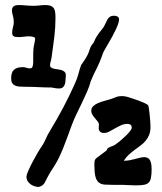

<svg xmlns="http://www.w3.org/2000/svg" viewBox="-20 -724 638 755"><path d="M446.8 -653.8Q448.2 -651.9 448.2 -647.9Q448.2 -640.1 444.3 -629.2Q440.4 -618.2 434.3 -605.5Q428.2 -592.8 420.9 -579.3Q413.6 -565.9 406.7 -554.2Q399.9 -542.5 394.3 -533Q388.7 -523.4 386.2 -518.1Q377.4 -493.2 371.1 -478.3Q364.7 -463.4 359.1 -452.6Q353.5 -441.9 348.4 -431.4Q343.3 -420.9 336.9 -404.8Q332 -385.7 322.3 -363.3Q312.5 -340.8 301.3 -317.6Q290 -294.4 279.3 -272.2Q268.6 -250 262.2 -231.9Q252.9 -207 245.1 -185.3Q237.3 -163.6 229.2 -143.6Q221.2 -123.5 212.2 -104.7Q203.1 -85.9 190.9 -66.9Q183.6 -56.6 177.2 -45.9Q170.9 -35.2 166 -25.6Q161.1 -16.1 157.5 -8.8Q153.8 -1.5 150.9 1Q144 7.8 138.7 9Q133.3 10.3 131.8 11.2Q126.5 11.2 118.2 9Q109.9 6.8 102.3 2Q94.7 -2.9 89.4 -10.7Q84 -18.6 84 -29.8Q84 -35.6 90.8 -51.5Q97.7 -67.4 107.4 -85.9Q117.2 -104.5 127.4 -122.1Q137.7 -139.6 145 -149.9Q153.3 -162.1 160.2 -178.2Q167 -194.3 176.8 -210Q189.5 -230.5 202.6 -253.7Q215.8 -276.9 228.5 -300.8Q241.2 -324.7 252.7 -348.4Q264.2 -372.1 273.9 -394Q278.8 -404.3 282.2 -413.8Q285.6 -423.3 288.1 -432.4Q290.5 -441.4 293 -450.2Q295.4 -459 298.8 -467.8Q303.7 -474.1 310.5 -484.6Q317.4 -495.1 324.2 -507.8Q329.1 -517.6 333 -530.5Q336.9 -543.5 348.1 -556.2Q354.5 -571.3 359.9 -580.1Q365.2 -588.9 369.9 -595Q374.5 -601.1 378.7 -605.7Q382.8 -610.4 387.2 -617.2Q393.1 -627.4 396.7 -635.7Q400.4 -644 404.3 -649.9Q408.2 -655.8 413.6 -658.9Q418.9 -662.1 428.2 -662.1Q435.5 -662.1 440.7 -659.7Q445.8 -657.2 446.8 -653.8ZM237.8 -414.1Q237.8 -376 212.9 -376Q203.1 -376 193.6 -377.9Q184.1 -379.9 183.1 -379.9Q168 -379.9 156.2 -380.4Q144.5 -380.9 132.8 -381.3Q121.1 -381.8 107.9 -382.3Q94.7 -382.8 77.1 -382.8Q65.9 -382.8 56.4 -383.5Q46.9 -384.3 39.6 -387.5Q32.2 -390.6 28.1 -397.2Q23.9 -403.8 23.9 -416Q23.9 -439.5 34.9 -449.7Q45.9 -460 70.8 -460Q76.2 -460 84 -457.5Q91.8 -455.1 98.1 -455.1Q105.5 -455.1 107.9 -461.9Q110.4 -468.8 110.6 -480Q110.8 -491.2 110.6 -505.4Q110.4 -519.5 111.8 -534.2Q111.8 -536.1 112.8 -541.3Q113.8 -546.4 115 -552.2Q116.2 -558.1 117.2 -563.5Q118.2 -568.8 118.2 -571.8Q118.2 -577.1 110.4 -579.1Q102.5 -581.1 95.2 -581.1Q84.5 -581.1 73 -579.6Q61.5 -578.1 51.8 -578.1Q40 -578.1 33.9 -581.3Q27.8 -584.5 27.8 -595.2Q27.8 -605.5 31 -616.7Q34.2 -627.9 34.2 -636.2Q34.2 -650.9 30.5 -662.8Q26.9 -674.8 26.9 -684.1Q26.9 -691.4 32.2 -697.8Q37.6 -704.1 54.2 -704.1Q65.9 -704.1 81.3 -702.6Q96.7 -701.2 111.8 -701.2Q123 -701.2 135.3 -702.6Q147.5 -704.1 158.2 -704.1Q169.4 -704.1 177 -701.9Q184.6 -699.7 189.5 -694.3Q194.3 -689 196.3 -679.4Q198.2 -669.9 198.2 -654.8Q198.2 -615.7 193.6 -578.6Q189 -541.5 183.1 -500Q181.6 -489.3 179.2 -481.7Q176.8 -474.1 176.8 -467.8Q176.8 -461.4 181.4 -458.3Q186 -455.1 192.9 -453.6Q199.7 -452.1 207.8 -451.2Q215.8 -450.2 222.7 -448Q229.5 -445.8 234.1 -441.4Q238.8 -437 238.8 -428.2Q238.8 -424.8 238.8 -421.6Q238.8 -418.5 237.8 -414.1ZM571.8 -225.1Q571.8 -206.5 566.4 -193.4Q561 -180.2 552.2 -169.9Q543.5 -159.7 532.5 -151.6Q521.5 -143.6 509.8 -134.8Q498 -126 486.8 -116Q475.6 -106 466.8 -91.8Q479 -91.8 490.2 -94Q501.5 -96.2 511.5 -98.9Q521.5 -101.6 530.5 -103.8Q539.6 -106 546.9 -106Q553.2 -106 558.6 -104Q564 -102.1 567.9 -96.9Q571.8 -91.8 574 -82.5Q576.2 -73.2 576.2 -59.1Q576.2 -38.1 573.7 -25.4Q571.3 -12.7 564.7 -6.1Q558.1 0.5 546.1 2.7Q534.2 4.9 515.1 4.9Q496.6 4.9 483.2 3.9Q469.7 2.9 462.9 2.9H426.8Q406.7 2.9 392.3 2Q377.9 1 368.7 -6.3Q359.4 -13.7 355.2 -29.8Q351.1 -45.9 351.1 -76.2Q351.1 -86.4 352.1 -91.3Q353 -96.2 357.4 -100.6Q361.8 -105 370.8 -111.1Q379.9 -117.2 396 -129.9Q399.9 -132.3 400.9 -136Q401.9 -139.6 404.8 -142.1Q412.6 -146.5 420.9 -149.2Q429.2 -151.9 436 -157.2Q446.8 -165 457.8 -174.6Q468.8 -184.1 477.8 -193.1Q486.8 -202.1 492.4 -209.7Q498 -217.3 498 -221.2Q498 -230 493.4 -233.4Q488.8 -236.8 481 -236.8Q467.8 -236.8 455.6 -231.2Q443.4 -225.6 431.9 -219Q420.4 -212.4 409.9 -206.8Q399.4 -201.2 389.2 -201.2Q377.9 -201.2 373 -206.8Q368.2 -212.4 368.2 -220.2Q368.2 -223.1 368.7 -226.6Q369.1 -230 369.1 -233.9Q369.1 -239.7 364.5 -245.8Q359.9 -252 354 -258.5Q348.1 -265.1 343.5 -272.5Q338.9 -279.8 338.9 -288.1Q338.9 -299.3 346.7 -306.6Q354.5 -314 365.7 -318.8Q377 -323.7 389.4 -326.9Q401.9 -330.1 411.1 -333Q425.3 -337.4 435.3 -341.8Q445.3 -346.2 459 -346.2Q463.4 -346.2 469.2 -345.5Q475.1 -344.7 481.9 -342.8Q487.8 -340.8 500.2 -336.9Q512.7 -333 525.9 -328.1Q539.1 -323.2 549.8 -318.1Q560.5 -313 563 -309.1Q564.5 -306.2 565.9 -294.9Q567.4 -283.7 568.8 -270Q570.3 -256.3 571 -243.7Q571.8 -231 571.8 -225.1Z"/></svg>

Font: Freckle Face
Style: Regular
Weight: 400
Designer: Astigmatic (AOETI)
Foundry: Astigmatic (AOETI)
Version: Version 1.000